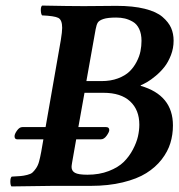

<svg xmlns="http://www.w3.org/2000/svg" viewBox="-20 -667 643 689"><path d="M323.2 -562 290 -376H344.2Q377.4 -376 403.3 -385.7Q429.2 -395.5 444.6 -410.4Q460 -425.3 470.2 -445.1Q480.5 -464.8 484.1 -483.4Q487.8 -502 487.8 -520.5Q487.8 -545.4 479.5 -563Q471.2 -580.6 456.8 -588.9Q442.4 -597.2 428.2 -600.6Q414.1 -604 397 -604Q366.7 -604 351.3 -598.9Q335.9 -593.8 331.1 -586.2Q326.2 -578.6 323.2 -562ZM280.8 -645Q304.2 -645 341.1 -645.5Q377.9 -646 397.9 -646Q457.5 -646 499.5 -635.5Q541.5 -625 563.2 -606.2Q585 -587.4 594 -566.9Q603 -546.4 603 -521Q603 -493.7 593.3 -468.8Q583.5 -443.8 570.1 -426.8Q556.6 -409.7 539.1 -395Q521.5 -380.4 508.8 -373Q496.1 -365.7 484.9 -360.8V-358.9Q600.6 -325.7 600.6 -216.8Q600.6 -183.6 591.3 -153.3Q582 -123 560.1 -94.7Q538.1 -66.4 504.9 -45.7Q471.7 -24.9 420.4 -12.5Q369.1 0 305.2 0H168Q69.8 1 21 2Q17.1 -2.9 17.1 -15.9Q17.1 -28.8 22 -33.2Q43 -34.2 53.7 -35.2Q64.5 -36.1 77.4 -39.3Q90.3 -42.5 96.2 -47.6Q102.1 -52.7 109.1 -62.7Q116.2 -72.8 120.1 -86.9Q124 -101.1 127.9 -122.1L135.7 -167H42Q32.2 -167 32.2 -178.2Q32.2 -186 41 -198.5Q49.8 -210.9 60.1 -210.9H143.6L198.2 -522.9Q203.1 -553.2 203.1 -566.9Q203.1 -595.7 189.2 -602.8Q175.3 -609.9 130.9 -611.8Q127 -616.7 126.5 -629.4Q126 -642.1 130.9 -647Q230.5 -645 280.8 -645ZM261.2 -210.9H360.8Q372.1 -210.9 372.1 -200.2Q372.1 -193.4 362.8 -180.2Q353.5 -167 341.8 -167H253.4L238.8 -84Q236.8 -72.3 236.8 -67.9Q236.8 -53.7 249 -46.9Q261.2 -40 293.9 -40Q336.4 -40 370.4 -53.2Q404.3 -66.4 424.1 -85.9Q443.8 -105.5 457 -130.6Q470.2 -155.8 475.1 -177.7Q480 -199.7 480 -219.7Q480 -272.5 447 -303.2Q414.1 -334 351.1 -334H283.2Z"/></svg>

Font: Linux Libertine G
Style: Bold Italic
Weight: 700
Italic angle: -11.5°
Designer: Philipp H. Poll
Foundry: Philipp H. Poll
Version: Version 4.1.0